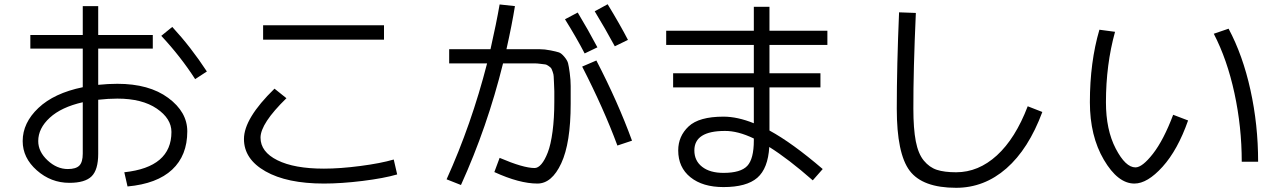

<svg xmlns="http://www.w3.org/2000/svg" viewBox="-20 -832 6040 905"><path d="M123 -667H370.1V-803.2H442.9V-667H700.2V-603H442.9V-432.1Q489.7 -437 533.2 -437Q683.1 -437 772.9 -370.6Q862.8 -304.2 862.8 -212.9Q862.8 -99.1 791.5 -32.5Q720.2 34.2 581.1 46.9L565.9 -20Q788.1 -43.9 788.1 -210Q788.1 -272.9 719 -320.1Q649.9 -367.2 533.2 -367.2Q490.2 -367.2 442.9 -361.8V-106.9Q442.9 -31.7 411.9 -1Q380.9 29.8 307.1 29.8Q220.2 29.8 153.6 -29.1Q86.9 -87.9 86.9 -167Q86.9 -252.9 160.9 -323Q234.9 -393.1 370.1 -420.9V-603H123ZM740.2 -663.1 792 -705.1Q879.9 -609.9 955.1 -495.1L899.9 -459Q831.1 -565.9 740.2 -663.1ZM370.1 -350.1Q269 -327.1 214.6 -277.1Q160.2 -227.1 160.2 -167Q160.2 -117.2 204.1 -76.2Q248 -35.2 299.8 -35.2Q337.9 -35.2 354 -51.5Q370.1 -67.9 370.1 -107.9Z M1220.2 -645V-712.9H1790V-645ZM1852.1 -9.8Q1790 8.3 1689.5 20.8Q1588.9 33.2 1506.8 33.2Q1333 33.2 1231.4 -24.4Q1129.9 -82 1129.9 -176.8Q1129.9 -273.9 1273.9 -414.1L1330.1 -369.1Q1208 -250 1208 -183.1Q1208 -116.2 1287.6 -76.7Q1367.2 -37.1 1506.8 -37.1Q1583 -37.1 1678.5 -49.6Q1773.9 -62 1835.9 -80.1Z M2643.1 -741.2 2703.1 -772.9Q2752 -691.9 2795.9 -608.9L2735.8 -580.1Q2697.3 -654.3 2643.1 -741.2ZM2783.2 -778.8 2844.2 -812Q2903.3 -714.8 2939.9 -644L2877.9 -613.8Q2832 -698.7 2783.2 -778.8ZM2097.2 -533.2V-600.1H2292Q2319.8 -723.1 2335 -811L2407.2 -803.2Q2393.1 -715.3 2367.2 -600.1H2453.1Q2499 -600.1 2522.9 -600.1Q2546.9 -600.1 2575 -594.5Q2603 -588.9 2614.5 -585Q2626 -581.1 2639.9 -564.5Q2653.8 -547.9 2657.5 -534.4Q2661.1 -521 2665.5 -488Q2669.9 -455.1 2669.9 -426.5Q2669.9 -397.9 2669.9 -342.8Q2669.9 -157.7 2625.5 -62.3Q2581.1 33.2 2513.2 33.2Q2428.2 33.2 2310.1 -21L2335 -87.9Q2446.8 -40 2500 -40Q2516.1 -40 2532 -58.6Q2547.9 -77.1 2562 -113.5Q2576.2 -149.9 2584.5 -212.4Q2592.8 -274.9 2592.8 -353Q2592.8 -387.2 2592.8 -402.1Q2592.8 -417 2591.3 -440.4Q2589.8 -463.9 2589.8 -471.9Q2589.8 -480 2585 -493.9Q2580.1 -507.8 2577.6 -511Q2575.2 -514.2 2565.7 -521Q2556.2 -527.8 2550.5 -528.3Q2544.9 -528.8 2528.6 -531Q2512.2 -533.2 2501.7 -533.2Q2491.2 -533.2 2466.8 -533.2H2351.1Q2276.9 -233.4 2152.8 40L2085 13.2Q2202.1 -245.6 2275.9 -533.2ZM2890.1 -146Q2826.2 -318.8 2724.1 -518.1L2791 -546.9Q2893.1 -350.1 2959 -168.9Z M3606.9 -799.8V-687H3879.9V-620.1H3606.9V-486.8H3847.2V-419.9H3606.9V-216.8Q3713.9 -158.7 3857.9 -35.2L3811 18.1Q3695.8 -83 3606 -139.2Q3600.1 -38.1 3549.6 5.9Q3499 49.8 3390.1 49.8Q3292 49.8 3234.4 3.4Q3176.8 -43 3176.8 -123Q3176.8 -189.9 3225.8 -236.1Q3274.9 -282.2 3390.1 -282.2Q3456.1 -282.2 3533.2 -251V-419.9H3152.8V-486.8H3533.2V-620.1H3120.1V-687H3533.2V-799.8ZM3533.2 -179.2Q3458 -215.3 3397 -214.8Q3252.9 -214.8 3252.9 -123Q3252.9 -74.2 3289.6 -45.7Q3326.2 -17.1 3390.1 -17.1Q3471.2 -17.1 3502.2 -50Q3533.2 -83 3533.2 -169.9Z M4296.9 -771Q4284.7 -500 4285.2 -319.8Q4285.2 -225.6 4296.6 -166.3Q4308.1 -106.9 4334.5 -75Q4360.8 -43 4396 -31.5Q4431.2 -20 4486.8 -20Q4591.8 -20 4679 -99.6Q4766.1 -179.2 4824.2 -331.1L4893.1 -304.2Q4828.1 -129.4 4723.6 -38.1Q4619.1 53.2 4486.8 53.2Q4328.6 53.2 4267.8 -27.3Q4207 -107.9 4207 -319.8Q4207 -521 4217.8 -773.9Z M5701.2 -672.9 5771 -696.8Q5837.9 -571.8 5874 -408Q5910.2 -244.1 5910.2 -69.8H5833Q5833 -233.9 5798.6 -392.8Q5764.2 -551.8 5701.2 -672.9ZM5235.8 -682.1Q5192.9 -527.3 5192.9 -350.1Q5192.9 -220.2 5239 -131.6Q5285.2 -43 5332 -43Q5364.3 -43 5414.6 -107.4Q5464.8 -171.9 5509.8 -291L5580.1 -264.2Q5531.2 -125 5459.7 -45.9Q5388.2 33.2 5327.1 33.2Q5249 33.2 5183.1 -78.9Q5117.2 -190.9 5117.2 -350.1Q5117.2 -539.1 5162.1 -691.9Z"/></svg>

Font: WebKoruri
Style: Regular
Weight: 400
Foundry: lindwurm / mohemohe
Version: Version 1.00